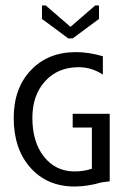

<svg xmlns="http://www.w3.org/2000/svg" viewBox="-20 -675 462 700"><path d="M229 -535 133 -606V-655H147L237 -577L327 -655H341V-606L245 -535ZM245 -260H380V-14L350 -10Q298 5 252 5Q152 5 91 -63.5Q30 -132 30 -245Q30 -353 92.5 -419Q155 -485 257 -485Q303 -485 355 -470V-403Q314 -430 267 -430Q191 -430 144.5 -379Q98 -328 98 -245Q98 -157 140.5 -103.5Q183 -50 252 -50Q286 -50 315 -60V-210H245Z"/></svg>

Font: Glametrix
Style: Regular
Weight: 500
Designer: gluk
Foundry: gluk
Version: Version 0.40